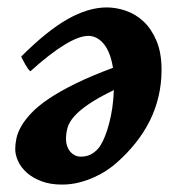

<svg xmlns="http://www.w3.org/2000/svg" viewBox="-20 -477 472 517"><path d="M250 -84.5Q263.7 -106 274.2 -145.8Q284.7 -185.5 286.6 -234.4Q244.1 -213.9 218.8 -196.5Q193.4 -179.2 179.7 -163.6Q166 -147.9 161.9 -133.1Q157.7 -118.2 157.7 -102.5Q157.7 -92.8 160.6 -84Q163.6 -75.2 168.9 -68.8Q174.3 -62.5 181.6 -58.8Q189 -55.2 197.8 -55.2Q215.8 -55.2 229 -63.7Q242.2 -72.3 250 -84.5ZM415 -289.1Q415 -251 406.7 -216.3Q398.4 -181.6 382.8 -150.6Q367.2 -119.6 344.7 -91.6Q322.3 -63.5 293.9 -38.6Q283.2 -28.8 267.8 -18.6Q252.4 -8.3 233.6 0.2Q214.8 8.8 192.9 14.4Q170.9 20 147 20Q115.2 20 91.6 11Q67.9 2 52.2 -12Q36.6 -25.9 28.8 -43Q21 -60.1 21 -75.7Q21 -88.9 24.2 -104.2Q27.3 -119.6 36.9 -136.5Q46.4 -153.3 64 -172.1Q81.5 -190.9 110.8 -210.7Q140.1 -230.5 182.6 -251.5Q225.1 -272.5 284.2 -294.4Q277.3 -337.4 259.3 -358.9Q241.2 -380.4 217.8 -380.4Q192.9 -380.4 153.6 -356.4Q114.3 -332.5 62 -285.2Q59.1 -286.6 55.2 -292.2Q51.3 -297.9 47.6 -304.4Q43.9 -311 40.8 -316.9Q37.6 -322.8 37.1 -324.7Q106.4 -394 162.1 -425.5Q217.8 -457 267.6 -457Q293 -457 319.1 -448Q345.2 -439 366.5 -419.2Q387.7 -399.4 401.4 -367.2Q415 -335 415 -289.1Z"/></svg>

Font: Gentium Book Basic
Style: Bold Italic
Weight: 700
Italic angle: -8°
Designer: J. Victor Gaultney and Annie Olsen
Foundry: SIL International
Version: Version 1.102; 2013; Maintenance release